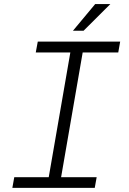

<svg xmlns="http://www.w3.org/2000/svg" viewBox="-20 -913 627 933"><path d="M163.6 -710.9H564L554.7 -658.2H381.8L276.9 -51.8H449.7L440.4 0H40L49.3 -51.8H216.8L321.8 -658.2H153.8ZM442.4 -893.1H516.1L386.2 -763.7H334.5Z"/></svg>

Font: TypoPRO Roboto Mono
Style: Italic
Weight: 300
Designer: Google
Version: Version 2.000986; 2015; ttfautohint (v1.3)